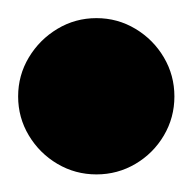

<svg xmlns="http://www.w3.org/2000/svg" viewBox="-57 -188 215 215"><g transform="rotate(-90 50.5 -80.5)"><path d="M-37.3 -80Q-37.3 -56.3 -25.5 -36.3Q-13.7 -16.3 6.3 -4.5Q26.3 7.3 50 7.3Q73.7 7.3 93.7 -4.5Q113.7 -16.3 125.7 -36.3Q137.7 -56.3 137.7 -80Q137.7 -103.7 125.7 -123.7Q113.7 -143.7 93.7 -155.7Q73.7 -167.7 50 -167.7Q26.3 -167.7 6.3 -155.7Q-13.7 -143.7 -25.5 -123.7Q-37.3 -103.7 -37.3 -80Z"/></g></svg>

Font: Linefont Thin
Style: Regular
Weight: 100
Monospace: yes
Version: Version 3.002;gftools[0.9.33]